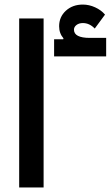

<svg xmlns="http://www.w3.org/2000/svg" viewBox="-20 -821 485 841"><path d="M64 -740H171V0H64ZM217 -649H257L258 -653Q239 -675 239 -706Q239 -747 268.5 -774Q298 -801 343 -801Q370 -801 396.5 -789Q423 -777 440 -757L395 -696Q372 -720 343 -720Q326 -720 315 -711.5Q304 -703 304 -691Q304 -655 374 -655H445V-574H217Z"/></svg>

Font: IBM Plex Sans Arabic SemiBold
Style: Regular
Weight: 600
Designer: Mike Abbink, Paul van der Laan, Pieter van Rosmalen, Wael Morcos, Khajak Apelian
Foundry: Bold Monday
Version: Version 1.1